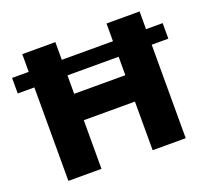

<svg xmlns="http://www.w3.org/2000/svg" viewBox="-120 -850 1083 998"><g transform="rotate(-20 421.5 -350.5)"><path d="M837 -603V-517H745V0H562V-269H279V0H96V-517H4V-603H96V-701H279V-603H562V-701H745V-603ZM562 -415V-517H279V-415Z"/></g></svg>

Font: Montserrat arm2
Style: Bold
Weight: 700
Designer: Julieta Ulanovsky
Foundry: Julieta Ulanovsky
Version: Version 6.000